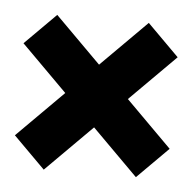

<svg xmlns="http://www.w3.org/2000/svg" viewBox="-34 -751 351 351"><g transform="rotate(5 142.0 -575.0)"><path d="M58 -433 0 -491 226 -717 284 -659ZM1 -660 58 -717 284 -491 227 -434Z"/></g></svg>

Font: Danfo
Style: Regular
Weight: 400
Version: Version 1.000;Glyphs 3.2 (3236)